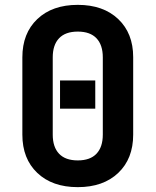

<svg xmlns="http://www.w3.org/2000/svg" viewBox="-20 -760 640 790"><path d="M300 10Q195 10 133.5 -48.5Q72 -107 72 -206V-524Q72 -623 133.5 -681.5Q195 -740 300 -740Q405 -740 466.5 -681.5Q528 -623 528 -525V-206Q528 -107 466.5 -48.5Q405 10 300 10ZM300 -100Q351 -100 377 -127.5Q403 -155 403 -206V-524Q403 -575 377 -602.5Q351 -630 300 -630Q249 -630 223 -602.5Q197 -575 197 -524V-206Q197 -155 223 -127.5Q249 -100 300 -100ZM227 -313V-429H372V-313Z"/></svg>

Font: JetBrains Mono NL
Style: Bold
Weight: 700
Monospace: yes
Designer: Philipp Nurullin, Konstantin Bulenkov
Foundry: JetBrains
Version: Version 2.305; ttfautohint (v1.8.4.7-5d5b)